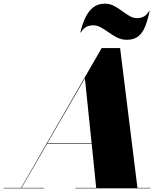

<svg xmlns="http://www.w3.org/2000/svg" viewBox="-70 -1027 910 1047"><path d="M436.5 -889Q419.5 -889 402.5 -881.5Q385.5 -874 370.5 -850H368Q378 -892.5 394.2 -928.2Q410.5 -964 436.5 -985.5Q462.5 -1007 502 -1007Q528.5 -1007 551.2 -995Q574 -983 595 -967.5Q616 -952 636.2 -940Q656.5 -928 677.5 -928Q694.5 -928 711.5 -935.5Q728.5 -943 743.5 -967H746Q736 -919.5 722.2 -884.2Q708.5 -849 685 -829.5Q661.5 -810 622 -810Q593 -810 569.2 -822Q545.5 -834 524 -849.5Q502.5 -865 481.2 -877Q460 -889 436.5 -889ZM-50 -2.5H45L484.5 -765H585L679.5 -2.5H750V0H340V-2.5H454.5L430 -243.5H187L47.5 -2.5H170V0H-50ZM393 -600 188.5 -246.5H429.5Z"/></svg>

Font: Bodoni* 72pt Fatface
Style: Italic
Weight: 900
Italic angle: -13°
Version: Version 2.3